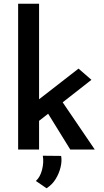

<svg xmlns="http://www.w3.org/2000/svg" viewBox="-20 -800 557 1027"><path d="M77 0V-780H189V0ZM294 -284 487 0H356L220 -220ZM155 -127 144 -234 400 -433 469 -373ZM229 207 172 168Q195 147 205 108Q215 69 209 33L307 34Q312 61 304 94.5Q296 128 277.5 158Q259 188 229 207Z"/></svg>

Font: Josefin Sans Thin SemiBold
Style: Regular
Weight: 600
Version: Version 2.000